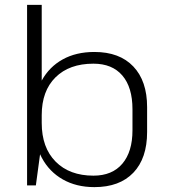

<svg xmlns="http://www.w3.org/2000/svg" viewBox="-20 -760 693 787"><path d="M367 7Q293 7 237.5 -24.5Q182 -56 151.5 -113Q121 -170 121 -247V-298Q121 -375 151.5 -430.5Q182 -486 237 -516.5Q292 -547 367 -547Q470 -547 526.5 -487.5Q583 -428 583 -321V-219Q583 -111 526.5 -52Q470 7 367 7ZM91 -740H151V-178L127 0H91ZM363 -40Q440 -40 481.5 -89Q523 -138 523 -226V-312Q523 -402 481.5 -450.5Q440 -499 363 -499Q264 -499 207.5 -443Q151 -387 151 -288V-256Q151 -155 208 -97.5Q265 -40 363 -40Z"/></svg>

Font: Pathway Extreme 28pt ExtraLight
Style: Regular
Weight: 250
Designer: Eduardo Rodriguez Tunni
Foundry: Eduardo Rodriguez Tunni
Version: Version 1.001;gftools[0.9.26]